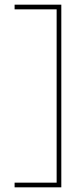

<svg xmlns="http://www.w3.org/2000/svg" viewBox="-20 -688 345 822"><path d="M52.5 -648H42.5V-668H52.5H232.5H242.5V-658V104V114H232.5H52.5H42.5V94H52.5H222.5V-648Z"/></svg>

Font: Nordica Plus
Style: NordicaClassicUltraLightCond
Weight: 300
Version: Version 1.01